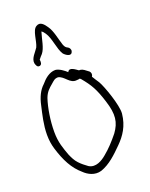

<svg xmlns="http://www.w3.org/2000/svg" viewBox="-139 -794 692 884"><g transform="rotate(-20 207.0 -352.0)"><path d="M215 -466C202 -478 181 -494 162 -496C131 -496 107 -473 90 -453C68 -433 53 -403 45 -364C36 -324 24 -277 24 -228C24 -200 28 -178 34 -158C53 -95 78 -47 117 -14C137 6 168 23 202 13C246 -2 281 -36 316 -71C349 -104 376 -143 382 -202C386 -242 348 -348 333 -373C324 -386 317 -398 310 -409C316 -417 315 -428 308 -435L296 -444C285 -453 275 -458 266 -457H264C253 -464 225 -489 215 -466ZM60 -229C60 -285 70 -345 84 -387C94 -414 108 -426 127 -442C139 -452 145 -460 162 -460C193 -454 204 -413 240 -418C246 -418 250 -419 255 -420C257 -418 258 -416 260 -415C295 -373 311 -346 332 -279C354 -210 349 -172 317 -128C292 -97 268 -71 241 -49C220 -31 185 -9 154 -28C139 -39 127 -48 114 -62C101 -76 94 -91 86 -109C73 -145 60 -177 60 -229ZM82 -558C85 -547 89 -535 102 -538C112 -541 113 -552 111 -565C117 -573 125 -582 129 -586C147 -608 152 -650 162 -682C162 -683 161 -683 162 -684C163 -683 163 -683 164 -683C167 -682 172 -677 178 -668C199 -638 201 -585 220 -556C228 -546 255 -526 262 -550C266 -559 258 -571 252 -573C242 -578 239 -582 234 -594C223 -627 217 -667 199 -692C188 -708 172 -730 150 -716C127 -703 128 -650 115 -623C105 -606 78 -583 82 -558Z"/></g></svg>

Font: Stray Cat
Style: Cn
Weight: 400
Version: Version 1.0